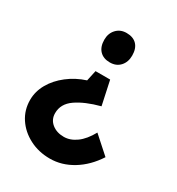

<svg xmlns="http://www.w3.org/2000/svg" viewBox="-173 -655 871 944"><g transform="rotate(30 262.5 -183.0)"><path d="M314 -306 343 -171Q260 -149 211 -115Q162 -81 162 -28Q162 8 189 30Q216 52 257 52Q293 52 327.5 27Q362 2 390 -49L485 36Q441 104 379.5 141.5Q318 179 251 179Q187 179 135 152Q83 125 53 79.5Q23 34 23 -23Q23 -71 48 -115Q73 -159 117.5 -193.5Q162 -228 218 -246L231 -306ZM349 -462Q349 -425 327.5 -401.5Q306 -378 270 -378Q233 -378 212 -400Q191 -422 191 -462Q191 -498 213 -521.5Q235 -545 270 -545Q308 -545 328.5 -523.5Q349 -502 349 -462Z"/></g></svg>

Font: Lexend SemiBold
Style: Regular
Weight: 600
Designer: Bonnie Shaver-Troup, Thomas Jockin
Foundry: Lexend
Version: Version 1.005; ttfautohint (v1.8.3)